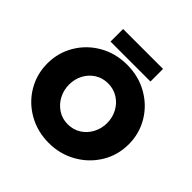

<svg xmlns="http://www.w3.org/2000/svg" viewBox="-216 -1054 1261 1261"><g transform="rotate(45 414.0 -423.5)"><path d="M791 -352Q791 -451 741.5 -534Q692 -617 606 -665.5Q520 -714 414 -714Q308 -714 222 -665Q136 -616 86.5 -532.5Q37 -449 37 -350Q37 -250 86 -167Q135 -84 221 -35Q307 14 413 14Q516 14 602.5 -34.5Q689 -83 740 -166.5Q791 -250 791 -352ZM592 -350Q592 -300 569.5 -256.5Q547 -213 506.5 -187Q466 -161 414 -161Q363 -161 322.5 -187.5Q282 -214 259 -257.5Q236 -301 236 -352Q236 -403 258.5 -445.5Q281 -488 321 -513.5Q361 -539 413 -539Q464 -539 505 -513Q546 -487 569 -443.5Q592 -400 592 -350ZM600 -861H229V-744H600Z"/></g></svg>

Font: Geom Black
Style: Bold
Weight: 900
Version: Version 1.102